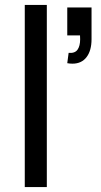

<svg xmlns="http://www.w3.org/2000/svg" viewBox="-20 -755 407 775"><path d="M169 0H80V-735H169ZM257 -541.5Q282.5 -539.5 293 -554.5Q303.5 -569.5 303.5 -596.5Q303.5 -606.5 303 -612H251.5V-725H349.5V-597Q349.5 -550.5 329.2 -524.2Q309 -498 272.5 -498Q261.5 -498 251.5 -500Z"/></svg>

Font: CCSD_manrope Medium
Style: Regular
Weight: 500
Designer: Mikhail Sharanda
Foundry: Mikhail Sharanda
Version: Version 4.503